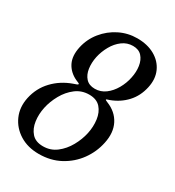

<svg xmlns="http://www.w3.org/2000/svg" viewBox="-189 -869 903 989"><g transform="rotate(30 262.5 -375.0)"><path d="M101 -570Q113 -625 147.8 -668Q182.5 -711 231.8 -735.5Q281 -760 336.5 -760Q397 -760 440.5 -735.5Q484 -711 503.5 -668Q523 -625 511 -570Q498.5 -512.5 462 -473Q425.5 -433.5 372 -413.5Q364 -410.5 359 -409.2Q354 -408 353.5 -405.5Q353 -402.5 367.5 -397Q424 -374.5 449 -325.8Q474 -277 459.5 -210Q447 -150 410.8 -100Q374.5 -50 319 -20Q263.5 10 193 10Q127.5 10 79.2 -20Q31 -50 9 -100Q-13 -150 -0.5 -210Q13.5 -275.5 57.8 -322.2Q102 -369 166.5 -392Q174.5 -395 183 -397.8Q191.5 -400.5 192 -404Q193 -407.5 187 -409.5Q181 -411.5 170.5 -416.5Q127.5 -437 108.2 -475.5Q89 -514 101 -570ZM201 -570Q193.5 -533 198.2 -499.8Q203 -466.5 222 -445.8Q241 -425 275.5 -425Q310 -425 337.8 -445.8Q365.5 -466.5 384.5 -499.8Q403.5 -533 411 -570Q419 -607 414 -640.2Q409 -673.5 390.2 -694.2Q371.5 -715 337 -715Q302.5 -715 274.5 -694.2Q246.5 -673.5 227.8 -640.2Q209 -607 201 -570ZM99.5 -210Q90.5 -168 96 -127.8Q101.5 -87.5 124.8 -61.2Q148 -35 192.5 -35Q237 -35 271.2 -61.2Q305.5 -87.5 328 -127.8Q350.5 -168 359.5 -210Q368.5 -252 363.2 -292.2Q358 -332.5 334.8 -358.8Q311.5 -385 267 -385Q222.5 -385 188 -358.8Q153.5 -332.5 131 -292.2Q108.5 -252 99.5 -210Z"/></g></svg>

Font: Besley*
Style: Italic
Weight: 400
Italic angle: -13°
Designer: Owen Earl
Foundry: indestructible type*
Version: Version 2.000; ttfautohint (v1.8.3)